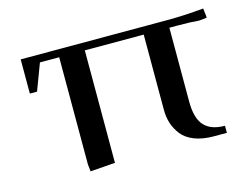

<svg xmlns="http://www.w3.org/2000/svg" viewBox="-71 -558 880 678"><g transform="rotate(-15 369.5 -219.5)"><path d="M47.9 -314V-439H584Q646.5 -439 716.8 -445.8L720.2 -418V-411.1L691.9 -408.2Q662.1 -411.1 615.2 -411.1H584V-141.1Q584 -80.1 608.6 -53Q633.3 -25.9 684.1 -25.9V0H637.2Q595.7 0 565.9 -11.7Q536.1 -23.4 520.3 -43.9Q504.4 -64.5 497.3 -87.2Q490.2 -109.9 490.2 -136.2V-411.1H274.9V0L184.1 6.8L181.2 -19V-411.1H110.8L74.2 -314Z"/></g></svg>

Font: Dihjauti S
Style: Bold
Weight: 700
Designer: T. Christopher White
Version: Version 3.0.0